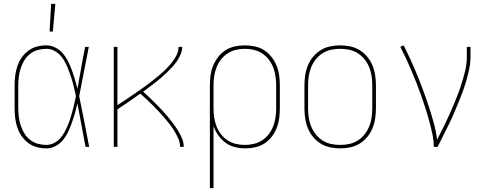

<svg xmlns="http://www.w3.org/2000/svg" viewBox="-20 -764 2540 999"><path d="M222 8Q196 8 171.5 1.5Q147 -5 127 -20Q107 -35 92.5 -56Q78 -77 70 -101Q62 -125 59 -150Q56 -175 56 -200V-320Q56 -345 59 -370Q62 -395 70 -419Q78 -443 92.5 -464Q107 -485 127 -500Q147 -515 171.5 -521.5Q196 -528 222 -528Q246 -528 269 -516Q292 -504 308 -485Q324 -466 335 -443.5Q346 -421 354.5 -397.5Q363 -374 370 -350.5Q377 -327 383 -302Q393 -357 402.5 -411.5Q412 -466 423 -520H442Q429 -456 417 -391.5Q405 -327 392 -264Q406 -198 418.5 -132Q431 -66 444 0H425Q414 -56 404 -112.5Q394 -169 383 -225Q377 -200 370 -175.5Q363 -151 354.5 -127Q346 -103 335.5 -80Q325 -57 309 -37Q293 -17 270 -4.5Q247 8 222 8ZM222 -10Q241 -10 259.5 -19Q278 -28 291.5 -42.5Q305 -57 314.5 -74.5Q324 -92 332 -110.5Q340 -129 346 -148Q352 -167 357 -186Q362 -205 366.5 -224.5Q371 -244 375 -264Q371 -283 366.5 -302Q362 -321 357 -339.5Q352 -358 345.5 -376.5Q339 -395 331.5 -413Q324 -431 314.5 -448Q305 -465 291 -479Q277 -493 259 -501.5Q241 -510 222 -510Q199 -510 177 -504Q155 -498 137 -484Q119 -470 107 -450.5Q95 -431 88 -409.5Q81 -388 78 -365.5Q75 -343 75 -320V-200Q75 -177 78 -154.5Q81 -132 88 -110.5Q95 -89 107 -69.5Q119 -50 137 -36Q155 -22 177 -16Q199 -10 222 -10ZM238 -600 246 -744H268L255 -600Z M572 0V-520H591V-217Q610 -229 629 -241.5Q648 -254 666.5 -267Q685 -280 703.5 -292.5Q722 -305 740 -318.5Q758 -332 776 -346Q794 -360 811 -374.5Q828 -389 844 -405Q860 -421 874 -438.5Q888 -456 898.5 -476.5Q909 -497 909 -520H928Q928 -500 920 -481.5Q912 -463 901 -446.5Q890 -430 876.5 -415.5Q863 -401 848.5 -387Q834 -373 819 -360Q804 -347 788.5 -335Q773 -323 757 -311Q741 -299 725 -287Q742 -272 758.5 -256Q775 -240 791 -224Q807 -208 822.5 -191.5Q838 -175 852.5 -157.5Q867 -140 880.5 -122Q894 -104 906 -84.5Q918 -65 927 -44Q936 -23 936 0H917Q917 -22 908 -42.5Q899 -63 887.5 -82Q876 -101 862.5 -118.5Q849 -136 834.5 -152.5Q820 -169 805 -185Q790 -201 774.5 -216.5Q759 -232 743 -247Q727 -262 710 -277Q681 -256 651 -235.5Q621 -215 591 -195V0Z M1072 215V-320Q1072 -346 1075.5 -372Q1079 -398 1089 -422.5Q1099 -447 1115.5 -468Q1132 -489 1154 -503Q1176 -517 1202 -522.5Q1228 -528 1254 -528Q1280 -528 1306 -522.5Q1332 -517 1354 -503Q1376 -489 1392.5 -468Q1409 -447 1419 -422.5Q1429 -398 1432.5 -372Q1436 -346 1436 -320V-200Q1436 -174 1432.5 -148Q1429 -122 1419.5 -98Q1410 -74 1394 -53Q1378 -32 1356.5 -18Q1335 -4 1309 2Q1283 8 1257 8Q1230 8 1203 1.5Q1176 -5 1154 -21Q1132 -37 1116 -59.5Q1100 -82 1091 -108V215ZM1254 -10Q1278 -10 1301 -15.5Q1324 -21 1344 -34Q1364 -47 1378.5 -66Q1393 -85 1401.5 -107Q1410 -129 1413.5 -152.5Q1417 -176 1417 -200V-320Q1417 -344 1413.5 -367.5Q1410 -391 1401.5 -413Q1393 -435 1378.5 -454Q1364 -473 1344 -486Q1324 -499 1301 -504.5Q1278 -510 1254 -510Q1230 -510 1207 -504.5Q1184 -499 1164 -486Q1144 -473 1129.5 -454Q1115 -435 1106.5 -413Q1098 -391 1094.5 -367.5Q1091 -344 1091 -320V-200Q1091 -176 1094.5 -152.5Q1098 -129 1106.5 -107Q1115 -85 1129.5 -66Q1144 -47 1164 -34Q1184 -21 1207 -15.5Q1230 -10 1254 -10Z M1750 8Q1724 8 1697.5 2.5Q1671 -3 1648.5 -17Q1626 -31 1609 -51.5Q1592 -72 1582 -96.5Q1572 -121 1568 -147.5Q1564 -174 1564 -200V-320Q1564 -346 1568 -372.5Q1572 -399 1582 -423.5Q1592 -448 1609 -468.5Q1626 -489 1648.5 -503Q1671 -517 1697.5 -522.5Q1724 -528 1750 -528Q1776 -528 1802.5 -522.5Q1829 -517 1851.5 -503Q1874 -489 1891 -468.5Q1908 -448 1918 -423.5Q1928 -399 1932 -372.5Q1936 -346 1936 -320V-200Q1936 -174 1932 -147.5Q1928 -121 1918 -96.5Q1908 -72 1891 -51.5Q1874 -31 1851.5 -17Q1829 -3 1802.5 2.5Q1776 8 1750 8ZM1750 -10Q1774 -10 1797.5 -15Q1821 -20 1841.5 -33Q1862 -46 1877 -65Q1892 -84 1901 -106Q1910 -128 1913.5 -152Q1917 -176 1917 -200V-320Q1917 -344 1913.5 -368Q1910 -392 1901 -414Q1892 -436 1877 -455Q1862 -474 1841.5 -487Q1821 -500 1797.5 -505Q1774 -510 1750 -510Q1726 -510 1702.5 -505Q1679 -500 1658.5 -487Q1638 -474 1623 -455Q1608 -436 1599 -414Q1590 -392 1586.5 -368Q1583 -344 1583 -320V-200Q1583 -176 1586.5 -152Q1590 -128 1599 -106Q1608 -84 1623 -65Q1638 -46 1658.5 -33Q1679 -20 1702.5 -15Q1726 -10 1750 -10Z M2237 0Q2237 -34 2229.5 -68Q2222 -102 2213 -135.5Q2204 -169 2193.5 -201.5Q2183 -234 2171.5 -266.5Q2160 -299 2147.5 -331Q2135 -363 2121.5 -395Q2108 -427 2093.5 -458Q2079 -489 2063 -520L2080 -528Q2100 -489 2118 -449.5Q2136 -410 2152.5 -369.5Q2169 -329 2184 -288Q2199 -247 2212.5 -205.5Q2226 -164 2237.5 -122Q2249 -80 2254 -37Q2272 -71 2289 -105.5Q2306 -140 2321.5 -175Q2337 -210 2351.5 -245.5Q2366 -281 2378 -317.5Q2390 -354 2399.5 -392Q2409 -430 2409 -468V-520H2428V-468Q2428 -437 2421.5 -406Q2415 -375 2406.5 -345Q2398 -315 2387 -285.5Q2376 -256 2364 -227Q2352 -198 2339.5 -169Q2327 -140 2313 -112Q2299 -84 2285 -56Q2271 -28 2257 0Z"/></svg>

Font: Iosevka Term Curly Thin
Style: Regular
Weight: 100
Designer: Belleve Invis
Foundry: Belleve Invis
Version: Version 32.3.0